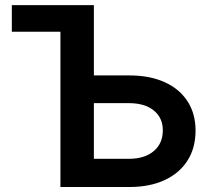

<svg xmlns="http://www.w3.org/2000/svg" viewBox="-20 -748 832 768"><path d="M27.3 -621.1V-727.5H355.5V-446.3H497.6Q579.1 -446.3 638.4 -419.4Q697.8 -392.6 730 -343Q762.2 -293.5 762.2 -225.6Q762.2 -156.2 730 -105.7Q697.8 -55.2 638.4 -27.6Q579.1 0 497.6 0H221.7V-621.1ZM355.5 -335.4V-112.8H496.1Q558.6 -112.8 595 -143.6Q631.3 -174.3 631.3 -226.6Q631.3 -276.9 595 -306.2Q558.6 -335.4 496.1 -335.4Z"/></svg>

Font: Inter Display Semi Bold
Style: Regular
Weight: 600
Designer: Rasmus Andersson
Foundry: rsms
Version: Version 4.000;git-37864ae